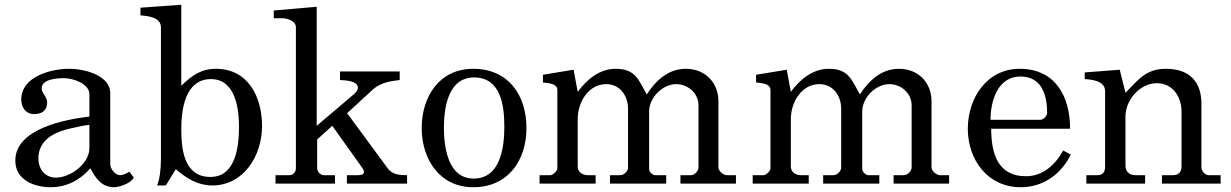

<svg xmlns="http://www.w3.org/2000/svg" viewBox="-20 -766 5134 801"><path d="M43.9 -96.2C43.9 -15.1 122.1 15.1 191.9 15.1C256.8 15.1 314 -14.2 356.9 -64C380.9 -19 404.8 15.1 458 15.1C477.1 14.2 524.9 0 538.1 -24.9L520 -49.8C508.8 -43 493.2 -35.2 481 -35.2C460 -35.2 439.9 -62 439.9 -81.1V-378.9C439.9 -445.8 344.2 -479 268.1 -479C192.9 -479 68.8 -446.8 68.8 -351.1C68.8 -317.9 86.9 -290 123 -290C154.8 -290 176.8 -305.2 176.8 -338.9C176.8 -362.8 152.8 -377 153.8 -398.9C155.8 -437 221.2 -439.9 247.1 -439.9C283.2 -439.9 353 -418 353 -372.1V-279.8C254.9 -268.1 43.9 -230 43.9 -96.2ZM140.1 -105C140.1 -176.8 198.2 -210.9 261.2 -227.1C282.2 -231.9 328.1 -243.2 353 -245.1V-148.9C353 -82 272.9 -24.9 212.9 -24.9C167 -24.9 140.1 -62 140.1 -105Z M660.2 7.8C661.1 7.8 672.4 6.8 672.4 6.8L713.4 -60.1C759.3 -21 804.2 6.8 864.3 7.8C998 7.8 1073.2 -117.2 1073.2 -240.2C1073.2 -360.8 1016.1 -479 880.4 -479C819.3 -479 780.3 -451.2 736.3 -408.2V-746.1L565.9 -733.9V-702.1C596.2 -699.2 651.4 -694.8 651.4 -651.9V-102.1C651.4 -60.1 646 -17.1 635.3 7.8ZM736.3 -227.1C736.3 -307.1 751 -436 860.4 -436C961.9 -436 977.1 -313 977.1 -236.8C977.1 -158.2 964.4 -27.8 857.9 -27.8C748 -27.8 736.3 -142.1 736.3 -227.1Z M1129.4 -35.2V0H1377.4V-35.2H1331.5C1317.4 -35.2 1303.2 -47.9 1303.2 -64.9V-184.1L1366.2 -241.2L1491.2 -65.9C1494.1 -61 1498.5 -55.2 1498.5 -48.8C1498.5 -37.1 1486.3 -36.1 1476.1 -35.2H1427.2V0H1678.2V-35.2C1648.4 -35.2 1616.2 -37.1 1597.2 -64L1428.2 -293.9L1540.5 -397C1570.3 -420.9 1610.4 -428.2 1647.5 -432.1V-467.8H1398.4V-432.1C1415.5 -431.2 1473.1 -430.2 1473.1 -399.9C1473.1 -388.2 1460.4 -376 1452.1 -369.1L1301.3 -241.2V-737.8L1122.1 -722.2V-689.9H1157.2C1183.1 -689.9 1214.4 -675.8 1214.4 -653.8V-64C1214.4 -45.9 1201.2 -35.2 1186.5 -35.2Z M1739.3 -231.9C1739.3 -102.1 1814 15.1 1954.1 15.1C2100.1 15.1 2176.3 -97.2 2176.3 -231.9C2176.3 -369.1 2101.1 -479 1954.1 -479C1812 -479 1739.3 -361.8 1739.3 -231.9ZM1832 -232.9C1832 -315.9 1849.1 -442.9 1958 -442.9C2071.3 -442.9 2084 -321.8 2084 -236.8C2084 -153.8 2068.8 -21 1956.1 -21C1848.1 -21 1832 -153.8 1832 -232.9Z M2231 -35.2V0H2464.8V-35.2H2431.2C2410.2 -35.2 2390.1 -48.8 2390.1 -70.8V-269C2390.1 -338.9 2434.1 -415 2509.3 -415C2565.9 -415 2600.1 -367.2 2600.1 -312V-66.9C2600.1 -51.8 2583 -35.2 2567.9 -35.2H2524.9V0H2759.3V-35.2H2712.9C2702.1 -35.2 2688 -49.8 2688 -60.1V-300.8C2688 -357.9 2743.2 -415 2801.3 -415C2849.1 -415 2894 -377.9 2894 -326.2V-66.9C2894 -53.2 2877.9 -35.2 2862.3 -35.2H2818.8V0H3050.3V-35.2H3011.2C2998 -35.2 2977.1 -53.2 2977.1 -66.9V-344.2C2977.1 -420.9 2921.9 -479 2841.3 -479C2766.1 -479 2714.8 -428.2 2678.2 -372.1C2643.1 -433.1 2631.8 -479 2547.9 -479C2482.9 -479 2429.2 -436 2390.1 -382.8L2373 -475.1L2245.1 -454.1V-421.9C2266.1 -418.9 2305.2 -418.9 2305.2 -390.1V-64C2305.2 -51.8 2287.1 -36.1 2276.9 -35.2Z M3120.1 -35.2V0H3354V-35.2H3320.3C3299.3 -35.2 3279.3 -48.8 3279.3 -70.8V-269C3279.3 -338.9 3323.2 -415 3398.4 -415C3455.1 -415 3489.3 -367.2 3489.3 -312V-66.9C3489.3 -51.8 3472.2 -35.2 3457 -35.2H3414.1V0H3648.4V-35.2H3602.1C3591.3 -35.2 3577.1 -49.8 3577.1 -60.1V-300.8C3577.1 -357.9 3632.3 -415 3690.4 -415C3738.3 -415 3783.2 -377.9 3783.2 -326.2V-66.9C3783.2 -53.2 3767.1 -35.2 3751.5 -35.2H3708V0H3939.5V-35.2H3900.4C3887.2 -35.2 3866.2 -53.2 3866.2 -66.9V-344.2C3866.2 -420.9 3811 -479 3730.5 -479C3655.3 -479 3604 -428.2 3567.4 -372.1C3532.2 -433.1 3521 -479 3437 -479C3372.1 -479 3318.4 -436 3279.3 -382.8L3262.2 -475.1L3134.3 -454.1V-421.9C3155.3 -418.9 3194.3 -418.9 3194.3 -390.1V-64C3194.3 -51.8 3176.3 -36.1 3166 -35.2Z M4017.6 -229C4017.6 -99.1 4100.6 15.1 4238.3 15.1C4330.6 15.1 4405.3 -37.1 4447.3 -121.1L4415.5 -138.2C4382.3 -78.1 4330.6 -30.8 4260.3 -30.8C4139.2 -30.8 4115.2 -130.9 4115.2 -229H4444.3C4444.3 -362.8 4383.3 -479 4234.4 -479C4096.2 -479 4017.6 -356 4017.6 -229ZM4237.3 -446.8C4328.6 -446.8 4348.6 -365.2 4348.6 -293.9C4347.2 -280.8 4332.5 -266.1 4319.3 -266.1H4112.3C4112.3 -345.2 4142.6 -446.8 4237.3 -446.8Z M4512.2 -35.2V0H4757.3V-35.2H4716.3C4693.4 -35.2 4675.3 -48.8 4675.3 -74.2V-279.8C4675.3 -350.1 4736.3 -418.9 4806.6 -418.9C4871.6 -418.9 4909.2 -362.8 4909.2 -300.8V-70.8C4909.2 -48.8 4896.5 -35.2 4874.5 -35.2H4827.6V0H5072.3V-35.2H5022.5C5006.3 -35.2 4992.2 -54.2 4992.2 -66.9V-333C4992.2 -417 4950.2 -479 4843.3 -479C4759.3 -479 4727.5 -431.2 4675.3 -378.9L4651.4 -475.1L4505.4 -463.9V-436C4534.2 -434.1 4590.3 -429.2 4590.3 -386.2V-71.8C4590.3 -49.8 4582.5 -35.2 4558.6 -35.2Z"/></svg>

Font: MusGlyphs-Text
Style: Regular
Weight: 400
Version: Version 2.1.1